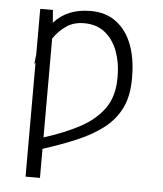

<svg xmlns="http://www.w3.org/2000/svg" viewBox="-53 -584 708 834"><g transform="rotate(5 301.0 -167.5)"><path d="M152.3 76.3V203.1H89.5V-293.7L84.9 -286.6Q86.6 -307.9 89.5 -327.4V-528.4H144.9L149.1 -472.7Q206 -538.4 309.3 -538.4Q375.7 -538.4 421.2 -504.1Q466.6 -469.8 489.9 -408.6Q513.1 -347.3 512.8 -266.7V-258.5Q512.8 -185 487.4 -133Q462 -81 414.6 -43.9Q367.2 -6.7 300.8 21.7Q234.4 50.1 152.3 76.3ZM152.3 -404.1V26.6Q236.9 0 304.2 -35Q371.4 -70 410.7 -123.2Q449.9 -176.5 449.9 -258.5V-266.7Q449.9 -325.3 431.6 -374.5Q413.4 -423.7 377 -453.3Q340.6 -483 285.2 -483Q238.6 -483 206.1 -459.7Q173.7 -436.4 152.3 -404.1Z"/></g></svg>

Font: Inter Extra Light BETA
Style: Regular
Weight: 200
Designer: Rasmus Andersson
Foundry: rsms
Version: Version 3.011;git-f93a4a705